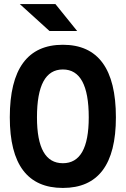

<svg xmlns="http://www.w3.org/2000/svg" viewBox="-20 -926 626 956"><path d="M293 9.8C468.3 9.8 557.1 -106.4 557.1 -341.8C557.1 -583 468.3 -703.1 293 -703.1C117.7 -703.1 28.8 -583 28.8 -341.8C28.8 -106.4 117.7 9.8 293 9.8ZM293 -113.3C207 -113.3 164.1 -189 164.1 -341.8C164.1 -501 207 -580.1 293 -580.1C378.9 -580.1 421.9 -501 421.9 -341.8C421.9 -189 378.9 -113.3 293 -113.3ZM226.6 -771.5H364.3L255.9 -905.8H78.6Z"/></svg>

Font: Cascadia Code
Style: Bold
Weight: 700
Monospace: yes
Designer: Aaron Bell
Foundry: Saja Typeworks
Version: Version 2404.023